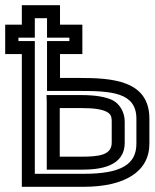

<svg xmlns="http://www.w3.org/2000/svg" viewBox="-61 -694 595 739"><path d="M242 -394H170V-486H231H256V-511V-574V-599H231H170V-649V-674H145H48H23V-649V-599H-16H-41V-574V-511V-486H-16H23V0V25H48H260C419 25 514 -33 514 -141V-237C514 -386 369 -394 242 -394ZM242 -344C367 -344 464 -339 464 -237V-141C464 -61 405 -25 260 -25H73V-511V-536H48H10V-549H48H73V-574V-624H120V-574V-549H145H206V-536H145H120V-511V-369V-344H145H242ZM253 -91H169V-278H255C302 -278 331 -273 349 -264C364 -256 369 -248 369 -226V-145C369 -97 320 -91 253 -91ZM253 -41C323 -41 419 -52 419 -145V-226C419 -261 401 -293 373 -308C347 -321 306 -328 255 -328H144H118L119 -303V-66V-41H144H253Z"/></svg>

Font: Gamestation DisplayOutline
Style: Regular
Weight: 400
Designer: Jonas Hecksher
Foundry: Jonas Hecksher, Playtypeª, e-types AS
Version: Version 1.003